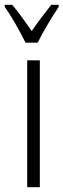

<svg xmlns="http://www.w3.org/2000/svg" viewBox="-48 -785 266 805"><path d="M198 -765H167C135 -724 114 -697 85 -655C58 -694 27 -737 3 -765H-28V-756C0 -717 36 -653 59 -606H110C133 -653 170 -714 198 -756ZM119 0V-532H66V0Z"/></svg>

Font: Noto Sans Display Condensed Light
Style: Regular
Weight: 300
Width: 3
Designer: Monotype Design Team
Foundry: Monotype Imaging Inc.
Version: Version 1.900